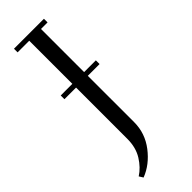

<svg xmlns="http://www.w3.org/2000/svg" viewBox="-294 -725 947 947"><g transform="rotate(-45 179.0 -251.5)"><path d="M47.9 178.2Q85.4 154.3 112.3 111.1Q139.2 67.9 139.2 7.8V-350.1H58.1V-376H139.2V-676.8H58.1V-702.1H267.1V-676.8H221.2V-376H303.2V-350.1H221.2V-26.9Q221.2 50.3 173.6 112.3Q126 174.3 61 199.2Z"/></g></svg>

Font: Dehuti Alt
Style: Book
Weight: 400
Version: Version 1.2